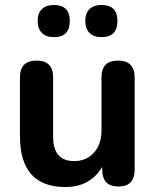

<svg xmlns="http://www.w3.org/2000/svg" viewBox="-20 -740 623 770"><path d="M387 -591Q356 -591 339 -608Q322 -625 322 -656Q322 -687 339 -703.5Q356 -720 387 -720Q451 -720 451 -656Q451 -591 387 -591ZM196 -591Q165 -591 148 -608Q131 -625 131 -656Q131 -687 148 -703.5Q165 -720 196 -720Q260 -720 260 -656Q260 -591 196 -591ZM242 10Q60 10 60 -194V-430Q60 -497 127 -497Q193 -497 193 -430V-192Q193 -94 277 -94Q326 -94 356.5 -127.5Q387 -161 387 -216V-430Q387 -497 453 -497Q520 -497 520 -430V-60Q520 8 455 8Q390 8 390 -60V-71Q342 10 242 10Z"/></svg>

Font: Chiron GoRound TC SB
Style: Regular
Weight: 500
Designer: Ryoko NISHIZUKA 西塚涼子 (kana, bopomofo & ideographs); Paul D. Hunt (Latin, Greek & Cyrillic); Sandoll Communications 산돌커뮤니
Foundry: Adobe
Version: Version 1.000;hotconv 1.1.1;makeotfexe 2.6.0